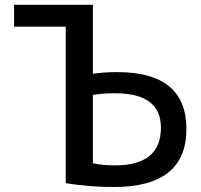

<svg xmlns="http://www.w3.org/2000/svg" viewBox="-20 -750 818 780"><path d="M37.1 -641.6V-730.5H357.4V-450.2Q399.4 -457 457 -457Q737.3 -457 737.3 -225.6Q737.3 9.8 442.4 9.8Q342.8 9.8 247.1 -5.9V-641.6ZM357.4 -86.9Q396.5 -78.1 447.3 -78.1Q633.8 -78.1 633.8 -231.4Q633.8 -371.1 447.3 -371.1Q395.5 -371.1 357.4 -364.3Z"/></svg>

Font: GenEi M Gothic v2 Medium
Style: Regular
Weight: 500
Version: Version 2.0